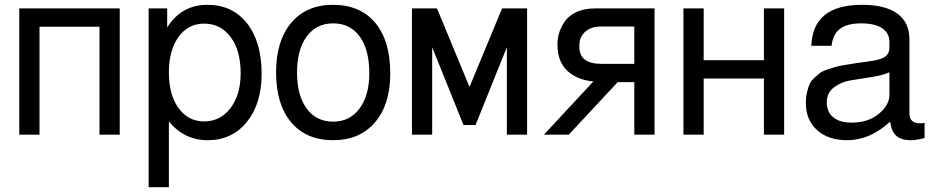

<svg xmlns="http://www.w3.org/2000/svg" viewBox="-20 -559 3878 797"><path d="M60 -524H477V0H393V-448H144V0H60Z M597 218V-524H674V-445Q733 -539 841 -539Q945 -539 1005.5 -462Q1066 -385 1066 -253Q1066 -128 1004.5 -52.5Q943 23 842 23Q745 23 681 -55V218ZM827 -461Q761 -461 721 -405.5Q681 -350 681 -258Q681 -166 721 -110.5Q761 -55 827 -55Q895 -55 937 -110.5Q979 -166 979 -255Q979 -349 937.5 -405Q896 -461 827 -461Z M1362 -539Q1475 -539 1537.5 -464.5Q1600 -390 1600 -254Q1600 -125 1536.5 -51Q1473 23 1363 23Q1251 23 1188.5 -51.5Q1126 -126 1126 -258Q1126 -390 1189 -464.5Q1252 -539 1362 -539ZM1363 -462Q1293 -462 1253 -407.5Q1213 -353 1213 -258Q1213 -163 1253 -108.5Q1293 -54 1363 -54Q1432 -54 1472.5 -108.5Q1513 -163 1513 -255Q1513 -352 1473.5 -407Q1434 -462 1363 -462Z M1690 -524H1794L1929 -198L2064 -524H2168V0H2084V-363L1954 -40H1904L1774 -363V0H1690Z M2294 -375Q2294 -399 2301 -422.5Q2308 -446 2324.5 -470Q2341 -494 2373 -509Q2405 -524 2449 -524H2697V0H2613V-218H2544L2341 0H2238L2443 -221Q2376 -227 2335 -265Q2294 -303 2294 -375ZM2385 -364Q2385 -294 2476 -294H2613V-449H2476Q2434 -449 2409.5 -427.5Q2385 -406 2385 -370Z M2817 -524H2901V-309H3151V-524H3235V0H3151V-233H2901V0H2817Z M3348 -369Q3354 -539 3558 -539Q3655 -539 3705 -502.5Q3755 -466 3755 -396V-88Q3755 -47 3800 -47Q3809 -47 3818 -49V14Q3783 23 3761 23Q3721 23 3700.5 4.5Q3680 -14 3675 -54Q3591 23 3497 23Q3418 23 3371.5 -19Q3325 -61 3325 -132Q3325 -155 3329.5 -174Q3334 -193 3339.5 -207.5Q3345 -222 3359 -234.5Q3373 -247 3382.5 -255Q3392 -263 3414.5 -270.5Q3437 -278 3449 -281.5Q3461 -285 3491 -290Q3521 -295 3535 -297Q3549 -299 3585 -304Q3634 -310 3653 -323Q3672 -336 3672 -362V-384Q3672 -422 3641.5 -442Q3611 -462 3555 -462Q3497 -462 3467 -439.5Q3437 -417 3432 -369ZM3515 -50Q3584 -50 3628 -86.5Q3672 -123 3672 -165V-259Q3647 -247 3596.5 -239Q3546 -231 3509 -225Q3472 -219 3442 -196.5Q3412 -174 3412 -134Q3412 -94 3439 -72Q3466 -50 3515 -50Z"/></svg>

Font: ColatingCofangSans
Style: Regular
Weight: 400
Foundry: GNU
Version: Version 412.227;June 27, 2022;FontCreator 11.0.0.2412 32-bit